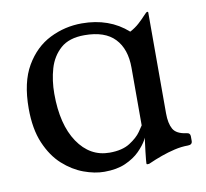

<svg xmlns="http://www.w3.org/2000/svg" viewBox="-59 -515 635 591"><g transform="rotate(-10 258.0 -220.0)"><path d="M359.5 -290Q359.5 -348.8 328.6 -381.2Q297.8 -413.8 233.8 -413.8Q185.8 -413.8 159.2 -390.2Q132.8 -366.8 122.1 -330.1Q111.5 -293.5 111.5 -252Q111.5 -155.8 149.1 -100Q186.8 -44.2 248.2 -44.2Q287.8 -44.2 311.8 -59.6Q335.8 -75 347.1 -91.4Q358.5 -107.8 359.5 -109.8ZM439.8 -133Q439.8 -102 449.8 -84Q459.8 -66 491.8 -62Q502.8 -61 502.8 -50V-36Q502.8 -24 488.8 -24Q468.2 -24 446.9 -19Q425.5 -14 404.5 -6.5Q383.5 1 363.5 10Q362.5 11 357.5 11H355.5Q353.5 11 353.5 8Q353.5 2 357 -29Q360.5 -60 365.5 -90H370.5Q368.5 -81 359.4 -64.5Q350.2 -48 332.8 -30.5Q315.2 -13 288.1 -1Q261 11 222 11Q192 11 158 -1.5Q124 -14 94 -41Q64 -68 45 -112.5Q26 -157 26 -221Q26 -303 55.5 -353.5Q85 -404 132 -427.5Q179 -451 232 -451Q318 -451 375 -400Q391.8 -408.8 404.6 -420.6Q417.5 -432.5 425.9 -441.8Q434.2 -451 436.8 -451Q439.8 -451 439.8 -449Z"/></g></svg>

Font: Young Serif Light
Style: Regular
Weight: 300
Designer: Bastien Sozeau
Foundry: NBR — Bastien Sozeau
Version: Version 5.001